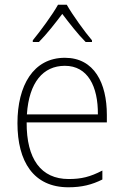

<svg xmlns="http://www.w3.org/2000/svg" viewBox="-20 -835 527 814"><path d="M263 -815H226C202 -772 151 -703 119 -664V-657H145C178 -690 216 -739 244 -776C273 -738 310 -690 343 -657H370V-664C340 -699 288 -771 263 -815ZM255 -590C121 -590 54 -472 54 -313C54 -150 122 -41 270 -41C327 -41 370 -52 414 -74V-112C362 -85 325 -76 271 -76C154 -76 92 -161 93 -316H433V-348C433 -482 380 -590 255 -590ZM255 -556C352 -556 396 -469 395 -350H94C103 -486 163 -556 255 -556Z"/></svg>

Font: Noto Sans Tamil UI SemiCondensed ExtraLight
Style: Regular
Weight: 200
Width: 4
Designer: Jelle Bosma - Monotype Design Team
Foundry: Monotype Imaging Inc.
Version: Version 2.004